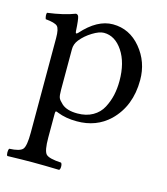

<svg xmlns="http://www.w3.org/2000/svg" viewBox="-103 -522 725 836"><g transform="rotate(15 259.5 -104.0)"><path d="M174.8 -331.1Q158.7 -311 159.2 -287.1V-105Q159.2 -78.6 163.3 -68.8Q167.5 -59.1 183.1 -44.9Q206.5 -23.9 253.9 -23.9Q293.9 -23.9 323 -40.5Q352.1 -57.1 366.9 -85.4Q381.8 -113.8 388.4 -143.8Q395 -173.8 395 -208Q395 -290 360.6 -341.6Q326.2 -393.1 275.9 -393.1Q254.9 -393.1 224.9 -374.5Q194.8 -356 174.8 -331.1ZM155.8 -368.2Q156.7 -353 167 -363.8Q233.9 -439 304.2 -439Q379.4 -439 430.2 -377.9Q481 -316.9 481 -234.9Q481 -117.7 407.2 -45.9Q348.1 10.3 259.8 9.8Q210.9 9.8 172.9 -5.4Q165 -9.3 162.1 -8.3Q159.2 -7.3 159.2 2V109.9Q159.2 169.9 172.6 184.1Q186 198.2 241.2 201.2Q246.1 206.1 246.1 218Q246.1 230 241.2 233.9Q175.3 231.9 120.1 231.9Q78.1 231.9 7.8 233.9Q3.9 230 3.9 218Q3.9 206.1 7.8 201.2Q54.7 199.2 67.4 184.6Q80.1 169.9 80.1 109.9V-316.9Q80.1 -358.9 68.6 -369.9Q57.1 -380.9 15.1 -384.8Q9.3 -401.9 13.2 -413.1Q87.4 -422.9 136.2 -441.9Q144 -441.9 147.9 -434.1Q152.8 -422.4 155.8 -368.2Z"/></g></svg>

Font: Linux Libertine
Style: Regular
Weight: 400
Designer: Philipp H. Poll
Foundry: Philipp H. Poll
Version: Version 5.3.0 ; ttfautohint (v0.9)